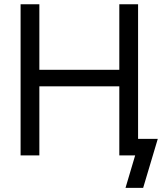

<svg xmlns="http://www.w3.org/2000/svg" viewBox="-20 -748 779 924"><path d="M79.1 0V-727.5H169.4V-412.1H554.2V-727.5H644.5V0H554.2V-332.5H169.4V0ZM584 156.2 630.4 0H599.1V-79.6H739.3L668.9 156.2Z"/></svg>

Font: Inter 24pt
Style: Regular
Weight: 400
Designer: Rasmus Andersson
Foundry: rsms
Version: Version 4.001;git-66647c0bb